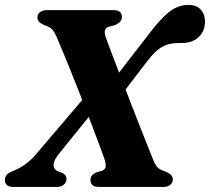

<svg xmlns="http://www.w3.org/2000/svg" viewBox="-34 -740 832 760"><path d="M307.5 -363 349.5 -317 204 -137Q177.5 -105.5 178.2 -86.5Q179 -67.5 197.5 -61L211 -56Q219 -53 224 -47Q229 -41 229 -31Q229 -17.5 218.2 -8.8Q207.5 0 191.5 0H18.5Q1.5 0 -6.5 -7.2Q-14.5 -14.5 -14.5 -27Q-14.5 -39.5 -7.8 -47.5Q-1 -55.5 16.5 -63Q26 -66.5 38 -72.5Q50 -78.5 62.5 -87.2Q75 -96 87.8 -107.5Q100.5 -119 111.5 -133ZM384 -594Q389 -579.5 399.5 -551.8Q410 -524 424.2 -487Q438.5 -450 454.5 -408Q470.5 -366 487.2 -323Q504 -280 519.8 -239.8Q535.5 -199.5 549 -165.8Q562.5 -132 571.5 -110Q577.5 -94 584 -84.5Q590.5 -75 600.2 -69.5Q610 -64 624.5 -59.5Q650 -48.5 650 -30Q650 -17 640 -8.5Q630 0 612.5 0H359Q339 0 331.5 -7.8Q324 -15.5 324 -27Q324 -37.5 330.2 -45.5Q336.5 -53.5 350.5 -59L367.5 -63Q383.5 -69 384.5 -81Q385.5 -93 378 -115Q374 -127 363.8 -154Q353.5 -181 339.5 -218.5Q325.5 -256 308.8 -299.2Q292 -342.5 274.8 -386.8Q257.5 -431 241 -471.5Q224.5 -512 211 -544.5Q197.5 -577 189 -596.5Q180 -617 170.2 -625.8Q160.5 -634.5 140 -641Q126 -647.5 120 -654.5Q114 -661.5 114 -671.5Q114 -684.5 124.8 -692.2Q135.5 -700 153 -700H413.5Q432 -700 440.2 -693.2Q448.5 -686.5 448.5 -674Q448.5 -662 441 -653.8Q433.5 -645.5 419.5 -640L397.5 -634.5Q385 -631 381.8 -620.8Q378.5 -610.5 384 -594ZM435 -349 385 -385 571 -625.5Q599 -660 621.5 -680.8Q644 -701.5 665.5 -711Q687 -720.5 712 -720.5Q744 -720.5 760.8 -701.8Q777.5 -683 777.5 -655.5Q777.5 -618.5 754.5 -595.2Q731.5 -572 693.5 -570Q679.5 -569.5 669.5 -569.5Q659.5 -569.5 649 -568Q630.5 -565.5 614.5 -558Q598.5 -550.5 582.5 -535.8Q566.5 -521 547 -495.5Z"/></svg>

Font: Fraunces
Style: Bold Italic
Weight: 700
Italic angle: -16°
Version: Version 1.000;[b76b70a41]